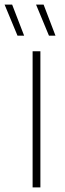

<svg xmlns="http://www.w3.org/2000/svg" viewBox="-53 -819 286 839"><path d="M89.5 0V-595H123.5V0ZM161 -663 104.5 -799H137.5L189.5 -663ZM23.5 -663 -33 -799H0L52.5 -663Z"/></svg>

Font: Encode Sans SC SemiCondensed Thin
Style: Regular
Weight: 250
Width: 4
Designer: Multiple Designers
Foundry: Impallari Type
Version: Version 3.002